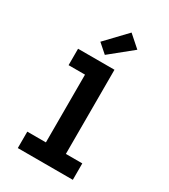

<svg xmlns="http://www.w3.org/2000/svg" viewBox="-235 -1104 1071 1215"><g transform="rotate(30 300.0 -496.5)"><path d="M99 0V-120H235V-615H115V-735H381V-120H501V0ZM281 -786 215 -844 357 -993 443 -917Z"/></g></svg>

Font: Iosevka Curly Slab HvEx
Style: Regular
Weight: 900
Width: 7
Monospace: yes
Designer: Belleve Invis
Foundry: Belleve Invis
Version: Version 11.1.0; ttfautohint (v1.8.3)